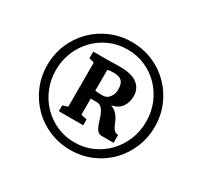

<svg xmlns="http://www.w3.org/2000/svg" viewBox="-170 -1144 1380 1311"><g transform="rotate(30 520.0 -489.0)"><path d="M96.5 -489.5Q96.5 -578.5 129.2 -655.2Q162 -732 220.2 -790.2Q278.5 -848.5 355.5 -881Q432.5 -913.5 520.5 -913.5Q609 -913.5 686 -881Q763 -848.5 820.8 -790.2Q878.5 -732 911 -655.2Q943.5 -578.5 943.5 -489.5Q943.5 -400.5 911 -323.2Q878.5 -246 820.8 -187.5Q763 -129 686 -96.5Q609 -64 520.5 -64Q432.5 -64 355.5 -96.5Q278.5 -129 220.2 -187.5Q162 -246 129.2 -323.2Q96.5 -400.5 96.5 -489.5ZM164.5 -489.5Q164.5 -413.5 191.5 -347Q218.5 -280.5 267 -230.2Q315.5 -180 380.2 -151.5Q445 -123 520.5 -123Q596 -123 660.2 -151.8Q724.5 -180.5 772.8 -231Q821 -281.5 848 -347.8Q875 -414 875 -489.5Q875 -565.5 848 -631.8Q821 -698 772.8 -748Q724.5 -798 660.2 -826.2Q596 -854.5 520.5 -854.5Q444.5 -854.5 379.8 -826Q315 -797.5 266.8 -747Q218.5 -696.5 191.5 -630.5Q164.5 -564.5 164.5 -489.5ZM363 -313.5V-661.5L322.5 -672.5V-724.5H412.5Q434 -724 450.8 -724.5Q467.5 -725 485.8 -725.8Q504 -726.5 531 -726.5Q628 -726.5 671.2 -691.2Q714.5 -656 714.5 -599.5Q714.5 -552.5 691.2 -516Q668 -479.5 611.5 -468Q642.5 -456 659.5 -437Q676.5 -418 686 -397.5Q695.5 -377 703.2 -358.8Q711 -340.5 722 -328.8Q733 -317 754 -316.5V-254.5H661.5Q638.5 -254.5 625.2 -270.5Q612 -286.5 603.8 -311Q595.5 -335.5 587 -361.5Q578.5 -387.5 565 -408.8Q551.5 -430 527.5 -437.5L468 -438.5V-311L514.5 -300.5V-254.5H322.5V-300.5ZM468 -500.5Q476 -499 487 -498.2Q498 -497.5 509.8 -497.2Q521.5 -497 530.5 -497Q560.5 -497 580.2 -523.5Q600 -550 600 -584Q600 -631 580.5 -650.2Q561 -669.5 519 -669.5Q507 -669.5 494.2 -668.8Q481.5 -668 468 -664.5Z"/></g></svg>

Font: Merriweather ExtraBold
Style: Regular
Weight: 800
Version: Version 2.100